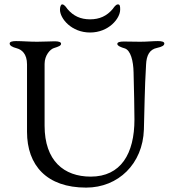

<svg xmlns="http://www.w3.org/2000/svg" viewBox="-20 -840 778 874"><path d="M390 -692C475 -692 527 -756 527 -796C527 -809 527 -820 517 -820C507 -820 499 -807 493 -799C466 -767 433 -752 390 -752C347 -752 314 -767 287 -799C281 -807 273 -820 263 -820C257 -820 253 -809 253 -796C253 -756 305 -692 390 -692ZM372 14C519 14 630 -95 635 -250C638 -342 638 -432 645 -547C647 -587 660 -615 695 -622C718 -627 728 -633 728 -642C728 -650 716 -653 699 -653C676 -653 650 -650 618 -650C589 -650 573 -651 543 -651C526 -651 514 -648 514 -640C514 -631 533 -624 547 -620C575 -612 587 -562 588 -511C590 -434 592 -340 592 -296C592 -140 530 -36 393 -36C271 -36 183 -108 183 -268V-549C183 -589 209 -616 225 -621C247 -628 258 -632 258 -641C258 -649 246 -652 229 -652C208 -652 180 -650 149 -650C112 -650 83 -653 53 -653C36 -653 24 -650 24 -642C24 -633 34 -626 57 -620C79 -614 103 -595 103 -547V-240C103 -87 193 14 372 14Z"/></svg>

Font: EB Garamond
Style: Regular
Weight: 400
Designer: Georg Duffner and Octavio Pardo
Foundry: Georg Duffner
Version: Version 1.000;PS 001.000;hotconv 1.0.88;makeotf.lib2.5.64775